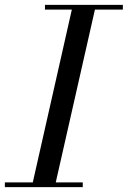

<svg xmlns="http://www.w3.org/2000/svg" viewBox="-60 -770 526 790"><path d="M70.5 0 240 -750H335L165 0ZM-40 0V-19.5H280.5V0ZM125 -730.5V-750H445.5V-730.5Z"/></svg>

Font: Bodoni Moda 11pt
Style: Italic
Weight: 400
Italic angle: -13°
Version: Version 2.004